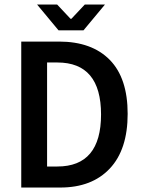

<svg xmlns="http://www.w3.org/2000/svg" viewBox="-20 -840 640 860"><path d="M359.9 -819.8H450.2L354 -704.1H242.2L146 -819.8H235.8L295.9 -755.9H299.8ZM190.9 -94.2H236.8Q432.6 -94.2 432.6 -327.1Q432.6 -560.1 236.8 -560.1H190.9ZM75.2 0V-653.8H244.1Q391.1 -653.8 471.7 -571.8Q551.8 -490.2 551.8 -330.1Q551.8 -169.9 471.7 -85Q391.6 0 250 0Z"/></svg>

Font: SourceCodePro-Semibold
Style: Regular
Weight: 600
Monospace: yes
Designer: Paul D. Hunt
Foundry: Adobe Systems Incorporated
Version: Version 1.009;PS 1.000;hotconv 1.0.70;makeotf.lib2.5.5900